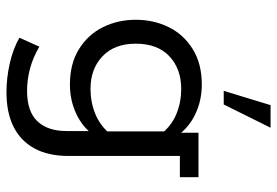

<svg xmlns="http://www.w3.org/2000/svg" viewBox="-148 -506 835 578"><g transform="rotate(90 269.0 -216.5)"><path d="M257 181Q214 181 170 171Q126 161 93 142L120 82Q152 101 185.5 110Q219 119 253 119Q315 119 344.5 88Q374 57 374 0V-73L388 -84Q364 -49 323 -29.5Q282 -10 234 -10Q171 -10 127 -37.5Q83 -65 61 -110Q39 -155 39 -208Q39 -262 61 -307Q83 -352 127 -379.5Q171 -407 234 -407Q282 -407 323 -387.5Q364 -368 388 -333L379 -331V-397H513V-341H449V-6Q449 55 426.5 96.5Q404 138 361.5 159.5Q319 181 257 181ZM247 -72Q287 -72 321.5 -86Q356 -100 380 -128L375 -99V-315L380 -288Q356 -317 321.5 -331Q287 -345 247 -345Q187 -345 149 -309.5Q111 -274 111 -208Q111 -144 149 -108Q187 -72 247 -72ZM253 -473 296 -614H364L294 -473Z"/></g></svg>

Font: Rokkitt
Style: Regular
Weight: 400
Designer: Vernon Adams
Foundry: Vernon Adams
Version: Version 3.103